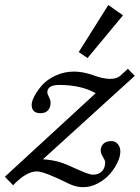

<svg xmlns="http://www.w3.org/2000/svg" viewBox="-66 -736 563 773"><path d="M286.6 -502.4 251 -526.4 370.1 -715.8 429.2 -674.3ZM418.5 -125.5Q418.5 -106.4 407 -82Q395.5 -57.6 376.2 -35.4Q356.9 -13.2 328.1 2.2Q299.3 17.6 268.6 17.6Q238.8 17.6 208.5 2.4Q111.8 -45.9 82 -45.9Q39.6 -45.9 -13.2 9.8L-46.4 -24.4L319.3 -360.8Q260.3 -394 172.4 -394Q124.5 -394 124.5 -363.3Q124.5 -358.4 131.1 -345.2Q137.7 -332 137.7 -322.3Q137.7 -303.7 127.4 -292Q117.2 -280.3 97.2 -280.3Q61.5 -280.3 61.5 -314Q61.5 -328.1 72.8 -349.6Q84 -371.1 104 -393.6Q124 -416 158.2 -431.9Q192.4 -447.8 232.4 -447.8Q268.1 -447.8 309.6 -433.1Q348.6 -418.5 377.4 -418.5Q405.3 -418.5 418.9 -431.6L448.7 -459L476.6 -430.7L106.9 -94.7Q146.5 -91.8 173.8 -83.5Q201.2 -75.2 235.4 -58.6Q291.5 -32.7 308.1 -32.7Q331.1 -32.7 344.2 -46.1Q357.4 -59.6 357.4 -83Q357.4 -89.8 348.4 -104.5Q339.4 -119.1 339.4 -130.4Q339.4 -145.5 349.9 -156.7Q360.4 -168 382.8 -168Q398.4 -168 408.4 -155.8Q418.5 -143.6 418.5 -125.5Z"/></svg>

Font: Elstob 10pt Medium
Style: Italic
Weight: 500
Italic angle: -20°
Designer: Peter S. Baker
Version: Version 1.015